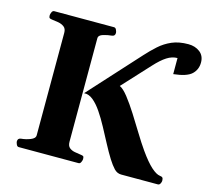

<svg xmlns="http://www.w3.org/2000/svg" viewBox="-102 -827 1035 947"><g transform="rotate(15 415.5 -353.5)"><path d="M593.3 0Q572.3 0 556.6 -16.6Q541 -33.2 524.4 -59.6Q504.9 -90.8 484.9 -128.9Q464.8 -167 444.3 -205.1Q423.8 -243.2 402.6 -274.4Q381.3 -305.7 358.9 -324Q336.4 -342.3 312.5 -340.3L545.9 -596.7Q572.3 -626 600.3 -651.1Q628.4 -676.3 663.8 -691.7Q699.2 -707 747.6 -707Q782.2 -707 806.4 -688.5Q830.6 -669.9 830.6 -635.3Q830.6 -599.6 805.9 -575.9Q781.2 -552.2 712.9 -544.9V-627Q685.5 -627 659.2 -610.1Q632.8 -593.3 600.6 -558.1L473.6 -420.4Q492.7 -411.6 517.3 -380.1Q542 -348.6 569.1 -305.9Q596.2 -263.2 622.8 -219.5Q649.4 -175.8 672.4 -143.1Q708 -92.8 734.6 -69.1Q761.2 -45.4 779.3 -43.5Q789.6 -42.5 793.2 -38.1Q796.9 -33.7 796.9 -22.5Q796.9 -17.1 792.7 -8.5Q788.6 0 780.3 0ZM70.3 0Q62 0 57.9 -9.8Q53.7 -19.5 53.7 -24.9Q53.7 -41 69.8 -43Q93.3 -44.9 116.9 -54Q140.6 -63 140.6 -79.1L141.1 -602.5Q141.1 -623.5 128.7 -632.8Q116.2 -642.1 99.1 -645.3Q82 -648.4 66.9 -649.9Q56.6 -650.9 53 -654.1Q49.3 -657.2 49.3 -668Q49.3 -673.3 53.5 -683.1Q57.6 -692.9 65.9 -692.9H371.1Q379.4 -692.9 383.5 -683.1Q387.7 -673.3 387.7 -668Q387.7 -651.4 371.6 -649.9Q352.1 -648.4 328.9 -641.6Q305.7 -634.8 305.7 -618.7L305.2 -90.3Q305.2 -69.3 316.4 -60.1Q327.6 -50.8 343.8 -47.9Q359.9 -44.9 374.5 -43Q384.8 -42 388.4 -39.1Q392.1 -36.1 392.1 -24.9Q392.1 -19.5 387.9 -9.8Q383.8 0 375.5 0Z"/></g></svg>

Font: Gelasio
Style: Bold
Weight: 700
Designer: Eben Sorkin
Foundry: Eben Sorkin
Version: Version 1.008